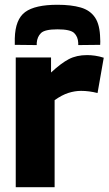

<svg xmlns="http://www.w3.org/2000/svg" viewBox="-20 -785 459 805"><path d="M194 -544V-481Q236 -520 268.5 -537Q301 -554 345 -554Q361 -554 378.5 -551.5Q396 -549 415 -543L389 -395Q353 -404 320 -404Q294 -404 267 -395.5Q240 -387 209 -365V0H46V-544ZM221 -765Q279 -765 318.5 -753.5Q358 -742 378.5 -711.5Q399 -681 400 -623Q401 -612 400 -597L308 -596Q308 -602 308 -605Q307 -631 291 -646.5Q275 -662 221 -662Q168 -662 152 -646.5Q136 -631 134 -605Q134 -599 134 -596L42 -597Q42 -604 42 -611Q42 -618 42 -624Q44 -704 85.5 -734.5Q127 -765 221 -765Z"/></svg>

Font: Georama
Style: Bold
Weight: 700
Designer: Jean-Baptiste Levee
Foundry: Production Type
Version: Version 1.000